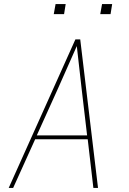

<svg xmlns="http://www.w3.org/2000/svg" viewBox="-20 -930 640 950"><path d="M23 0 353 -735H377L465 0H442L414 -241H154L45 0ZM162 -260H411L384 -490Q378 -543 372 -596Q366 -649 360 -702Q337 -649 313 -596Q289 -543 266 -490ZM476 -860 485 -910H535L527 -860ZM246 -860 255 -910H305L297 -860Z"/></svg>

Font: Iosevka SS04 Thin Extended
Style: Italic
Weight: 100
Width: 7
Italic angle: -9°
Monospace: yes
Designer: Belleve Invis
Foundry: Belleve Invis
Version: Version 19.0.0; ttfautohint (v1.8.4)